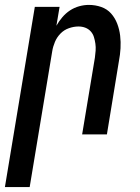

<svg xmlns="http://www.w3.org/2000/svg" viewBox="-52 -548 572 783"><path d="M-32 215 90 -520H191L178 -443Q188 -461 202 -477.5Q216 -494 233.5 -505.5Q251 -517 271 -522.5Q291 -528 310 -528Q337 -528 361 -519.5Q385 -511 401 -493Q417 -475 426 -451.5Q435 -428 438 -402.5Q441 -377 439.5 -351Q438 -325 433 -299L384 0H283L335 -313Q337 -327 338 -341.5Q339 -356 337 -370Q335 -384 331 -397Q327 -410 318 -420Q309 -430 296 -435Q283 -440 268 -440Q249 -440 229 -433Q209 -426 194.5 -411Q180 -396 172 -377Q164 -358 161 -339L69 215Z"/></svg>

Font: Iosevka Semibold
Style: Italic
Weight: 600
Italic angle: -9°
Monospace: yes
Designer: Belleve Invis
Foundry: Belleve Invis
Version: Version 32.5.0; ttfautohint (v1.8.4)